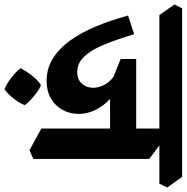

<svg xmlns="http://www.w3.org/2000/svg" viewBox="-55 -671 829 853"><g transform="rotate(90 359.5 -244.5)"><path d="M292 -37Q238 -37 193.5 -64.5Q149 -92 113.5 -141Q78 -190 50.5 -256Q23 -322 2 -399L85 -426Q108 -349 131.5 -292Q155 -235 184.5 -204Q214 -173 253 -173Q283 -173 300.5 -189.5Q318 -206 322 -231Q326 -256 314.5 -284Q303 -312 275 -334L195 -366V-399L218 -394Q290 -378 339 -345Q388 -312 413.5 -268.5Q439 -225 439 -179Q439 -140 421 -107.5Q403 -75 370 -56Q337 -37 292 -37ZM323 -319 195 -389V-435H545L540 -319ZM600 39 504 -14V-581L550 -560L639 -493V22ZM0 -538 -47 -605 -30 -639H719L766 -573L749 -538ZM329 150Q315 145 297 133Q279 121 262.5 106.5Q246 92 236 79Q250 52 270 26.5Q290 1 311 -12Q327 -6 344.5 7Q362 20 377 34Q392 48 400 60Q391 84 370.5 110Q350 136 329 150Z"/></g></svg>

Font: Eczar SemiBold
Style: Regular
Weight: 600
Designer: Vaibhav Singh
Foundry: Rosetta Type Foundry
Version: Version 2.000